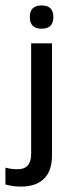

<svg xmlns="http://www.w3.org/2000/svg" viewBox="-87 -527 248 709"><path d="M-9 162Q-41 162 -67 154V92Q-45 98 -22 98Q28 98 28 42V-367H105V47Q105 104 75.5 133Q46 162 -9 162ZM23 -464Q23 -507 67 -507Q110 -507 110 -464Q110 -421 67 -421Q23 -421 23 -464Z"/></svg>

Font: Shorif Bongobondhu UNICODE
Style: Bold
Weight: 700
Designer: Shorif Uddin Shishir, Shorif art & Design, e-mail : shorifart@gmail.com, facebook : Shorif2001
Foundry: Lipighor Font Foundry
Version: Designed By Shorif Uddin Shishir | Build By Niladri